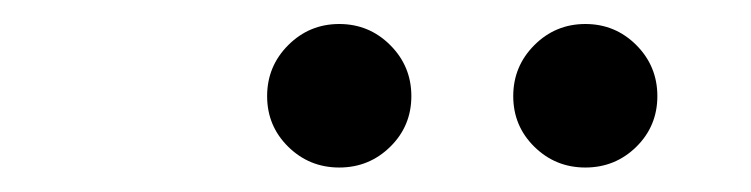

<svg xmlns="http://www.w3.org/2000/svg" viewBox="-20 -750 626 160"><path d="M262.7 -610.4Q237.8 -610.4 220.2 -627.7Q202.6 -645 202.6 -669.9Q202.6 -694.8 220.2 -712.4Q237.8 -730 262.7 -730Q287.6 -730 305.2 -712.4Q322.8 -694.8 322.8 -669.9Q322.8 -645 305.2 -627.7Q287.6 -610.4 262.7 -610.4ZM467.8 -610.4Q442.9 -610.4 425.3 -627.7Q407.7 -645 407.7 -669.9Q407.7 -694.8 425.3 -712.4Q442.9 -730 467.8 -730Q492.7 -730 510.3 -712.4Q527.8 -694.8 527.8 -669.9Q527.8 -645 510.3 -627.7Q492.7 -610.4 467.8 -610.4Z"/></svg>

Font: Cascadia Code NF SemiLight
Style: Italic
Weight: 350
Italic angle: -10°
Monospace: yes
Designer: Aaron Bell
Foundry: Saja Typeworks
Version: Version 2404.023; ttfautohint (v1.8.4)